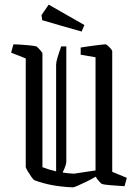

<svg xmlns="http://www.w3.org/2000/svg" viewBox="-20 -799 603 828"><path d="M91 -547 28 -572 38 -608Q66 -607 95.5 -604.5Q125 -602 137 -599Q139 -598 145.5 -591.5Q152 -585 157.5 -578Q163 -571 163 -569V-78Q192 -67 222 -60V-521Q222 -531 228.5 -552.5Q235 -574 244 -599H266V-103Q266 -87 250 -55Q275 -51 299 -50L392 -64V-552L328 -563V-594Q340 -596 364 -599.5Q388 -603 409.5 -605.5Q431 -608 435 -608Q438 -608 445 -602Q452 -596 458 -588.5Q464 -581 464 -578V-58L527 -32L517 4Q489 2 460 0Q431 -2 419 -6Q416 -7 406 -18.5Q396 -30 393 -37Q376 -27 354.5 -16.5Q333 -6 316 1.5Q299 9 294 9Q198 5 128 -22Q124 -24 115.5 -36Q107 -48 99 -61.5Q91 -75 91 -80ZM332 -663Q290 -675 244 -688Q198 -701 162 -712L159 -734L190 -779L344 -691Z"/></svg>

Font: Grenze Gotisch Light
Style: Regular
Weight: 300
Designer: Renata Polastri
Foundry: Omnibus-Type
Version: Version 1.001